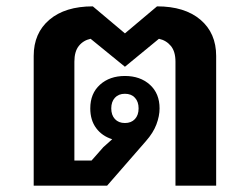

<svg xmlns="http://www.w3.org/2000/svg" viewBox="-20 -584 786 604"><path d="M86 -408Q86 -480 135.5 -522Q185 -564 272 -564L373 -479L474 -564Q561 -564 610.5 -522Q660 -480 660 -408V0H532V-390Q532 -422 517.5 -439.5Q503 -457 480 -462L373 -374L265 -462Q242 -457 228 -439.5Q214 -422 214 -390V-79H268L305 -121L333 -146Q301 -156 282.5 -181Q264 -206 264 -243Q264 -290 294.5 -317.5Q325 -345 373 -345Q421 -345 451.5 -317.5Q482 -290 482 -243Q482 -219 472 -192.5Q462 -166 439 -140L317 0H86ZM373 -197Q393 -197 404.5 -209.5Q416 -222 416 -243Q416 -264 404.5 -276.5Q393 -289 373 -289Q353 -289 341.5 -276.5Q330 -264 330 -243Q330 -222 341.5 -209.5Q353 -197 373 -197Z"/></svg>

Font: IBM Plex Sans Thai Looped SemiBold
Style: Regular
Weight: 600
Designer: Mike Abbink, Paul van der Laan, Pieter van Rosmalen, Ben Mitchell, Mark Frömberg
Foundry: Bold Monday
Version: Version 1.1